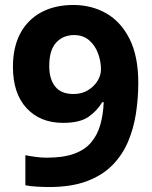

<svg xmlns="http://www.w3.org/2000/svg" viewBox="-20 -742 612 772"><path d="M536 -409Q536 -348 526.9 -287.5Q517.8 -227 495.4 -173.5Q473 -120 432.4 -78.5Q391.8 -37 329.3 -13.5Q266.8 10 178 10Q156.9 10 129 8.5Q101 7 82 3V-118Q102 -114 124 -111Q146 -108 168 -108Q235 -108 278.5 -124Q322 -140 347 -170Q372 -200 383.5 -241Q395 -282 397 -331H391Q370 -296 335.5 -272Q301 -248 233 -248Q142 -248 87 -307Q32 -366 32 -473.6Q32 -552 61.5 -607.5Q91 -663 145.8 -692.5Q200.7 -722 274.9 -722Q348 -722 407 -688.5Q466 -655 501 -585.5Q536 -516 536 -409ZM277.8 -601Q234 -601 206 -571Q178 -541 178 -476Q178 -423.8 202 -393.9Q226 -364 275.1 -364Q308.9 -364 333.4 -379Q358 -394 372 -416.5Q386 -439 386 -463Q386 -495.8 374 -527.9Q362 -560 338 -580.5Q313.9 -601 277.8 -601Z"/></svg>

Font: Noto Sans Balinese
Style: Regular
Weight: 400
Designer: Aditya Bayu, David Williams
Foundry: David Williams
Version: Version 2.003